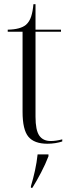

<svg xmlns="http://www.w3.org/2000/svg" viewBox="-20 -678 340 919"><path d="M207 10Q144 10 116 -23.5Q88 -57 88 -143V-526H17V-536Q77 -537 104 -559Q121 -574 129 -598.5Q137 -623 140 -658H150V-536H272V-526H150V-119Q150 -55 168 -29Q186 -3 223 -3Q248 -3 278 -11V-1Q264 4 245 7Q226 10 207 10ZM128 213Q139 177 147.5 138Q156 99 160 61H212V70Q198 107 176.5 148Q155 189 135 221H128Z"/></svg>

Font: Noto Serif Display SemiCondensed Light
Style: Regular
Weight: 300
Width: 4
Designer: Monotype Design Team
Foundry: Monotype Imaging Inc.
Version: Version 2.009